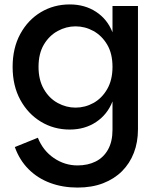

<svg xmlns="http://www.w3.org/2000/svg" viewBox="-20 -578 718 867"><path d="M330 269Q263 269 206.5 248Q150 227 109 186Q68 145 47 86L151 44Q174 102 223 135.5Q272 169 330 169Q377 169 412.5 151Q448 133 468 97Q488 61 488 8V-120Q465 -61 414 -27Q363 7 295 7Q223 7 164.5 -28.5Q106 -64 71.5 -127.5Q37 -191 37 -276Q37 -361 71.5 -424.5Q106 -488 164.5 -523Q223 -558 295 -558Q363 -558 414 -524.5Q465 -491 488 -432V-551H603V6Q603 64 584.5 112Q566 160 531 195Q496 230 445.5 249.5Q395 269 330 269ZM321 -92Q364 -92 402 -113Q440 -134 464 -175.5Q488 -217 488 -276Q488 -336 464 -376.5Q440 -417 402 -438Q364 -459 321 -459Q279 -459 240.5 -438Q202 -417 178 -376.5Q154 -336 154 -276Q154 -217 178 -175.5Q202 -134 240.5 -113Q279 -92 321 -92Z"/></svg>

Font: Parkinsans Light Medium
Style: Regular
Weight: 500
Version: Version 1.000